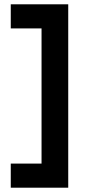

<svg xmlns="http://www.w3.org/2000/svg" viewBox="-20 -744 437 892"><path d="M297 -724V128H30V16H173V-612H30V-724Z"/></svg>

Font: Science Gothic
Style: Regular
Weight: 400
Designer: Thomas Phinney, Vassil Kateliev, Brandon Buerkle
Foundry: Font Detective LLC
Version: Version 1.018